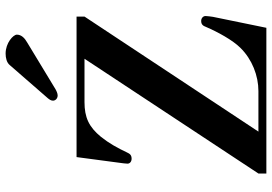

<svg xmlns="http://www.w3.org/2000/svg" viewBox="-166 -826 992 701"><g transform="rotate(-90 330.5 -476.0)"><path d="M313 -779C313 -770 321 -762 332 -762C339 -762 348 -766 355 -770L525 -873C541 -882 554 -894 554 -911C554 -924 524 -952 485 -952C469 -952 452 -948 443 -937L322 -798C318 -793 313 -787 313 -779ZM47 0H579L619 -195C620 -203 622 -215 622 -222C622 -231 614 -238 604 -238C591 -238 586 -231 582 -220C564 -178 534 -123 506 -95C464 -52 404 -29 348 -29H200L620 -664V-693H107L86 -535C85 -527 83 -514 83 -507C83 -498 91 -492 101 -492C114 -492 119 -498 124 -509C140 -543 157 -574 181 -604C217 -648 252 -664 308 -664H466L47 -29Z"/></g></svg>

Font: Monomakh Unicode
Style: Regular
Weight: 400
Version: Version 1.2